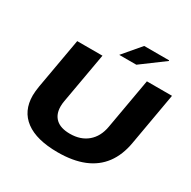

<svg xmlns="http://www.w3.org/2000/svg" viewBox="-192 -1067 1259 1265"><g transform="rotate(30 438.0 -434.0)"><path d="M406 12Q245 12 161 -50.5Q77 -113 77 -231Q77 -247 79 -265Q81 -283 84 -302L152 -687H344L276 -302Q274 -292 273 -281Q272 -270 272 -260Q272 -200 308 -167Q344 -134 415 -134Q496 -134 548 -178Q600 -222 614 -301L682 -687H873L803 -288Q786 -189 736 -122Q686 -55 603.5 -21.5Q521 12 406 12ZM437 -747 550 -880H739L741 -876L567 -747Z"/></g></svg>

Font: Archivo SemiExpanded ExtraBold
Style: Italic
Weight: 800
Width: 6
Italic angle: -10°
Designer: Hector Gatti
Foundry: Omnibus-Type
Version: Version 2.001